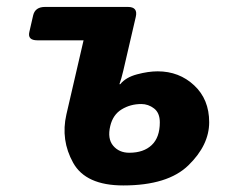

<svg xmlns="http://www.w3.org/2000/svg" viewBox="-20 -533 679 562"><path d="M89.4 -415Q60.1 -415 65.9 -439.5L77.1 -488.3Q83 -512.7 111.8 -512.7H354.5Q384.3 -512.7 377.4 -483.4L340.8 -325.7Q335.4 -302.7 329.6 -286.6H332Q348.1 -306.6 381.1 -315.4Q414.1 -324.2 441.4 -324.2Q504.4 -324.2 548.3 -283.2Q592.3 -242.2 592.3 -175.3Q592.3 -108.4 531.7 -49.3Q471.2 9.8 340.8 9.8Q231 9.8 194.1 -56.6Q157.2 -123 174.3 -197.8L224.6 -415ZM302.7 -164.1Q293.9 -127 311.3 -106.4Q328.6 -85.9 358.4 -85.9Q400.4 -85.9 424.1 -108.4Q447.8 -130.9 447.8 -174.8Q447.8 -202.6 430.9 -215.6Q414.1 -228.5 393.6 -228.5Q361.8 -228.5 336.2 -212.9Q310.5 -197.3 302.7 -164.1Z"/></svg>

Font: Istok
Style: Bold Italic
Weight: 700
Italic angle: -13°
Designer: Andrey V. Panov
Foundry: Andrey V. Panov
Version: Version 1.0.3